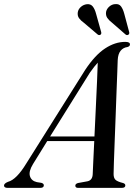

<svg xmlns="http://www.w3.org/2000/svg" viewBox="-60 -913 680 933"><path d="M100.5 -116Q78.5 -80 85.5 -57Q92.5 -34 119 -28L141 -24.5Q153 -21 153 -12.5Q153 0 135 0H-22.5Q-40.5 0 -40.5 -11.5Q-40.5 -21.5 -21 -29.5Q20 -40 68 -119L355 -575Q402 -645.5 450.5 -677.5Q499 -709.5 548.5 -709.5Q572 -709.5 571.5 -697Q571.5 -688 559.5 -684.5Q539 -682 526.2 -666.5Q513.5 -651 512 -621Q511.5 -606 510 -564.2Q508.5 -522.5 506.2 -465Q504 -407.5 501.8 -344.8Q499.5 -282 497.2 -224.2Q495 -166.5 493.5 -124.5Q492 -82.5 492 -67.5Q492 -48.5 501 -39.5Q510 -30.5 538.5 -23.5Q549 -20 549 -12Q549 0 531.5 0H319.5Q306 0 306 -11Q306 -19.5 318.5 -23.5L365 -32Q389 -37 390.5 -66Q391 -83 393.2 -126.8Q395.5 -170.5 398 -227.5H169.5ZM376.5 -559.5 183.5 -250H399Q402 -316 405.5 -386.5Q409 -457 411.5 -516.5Q414 -576 415 -608.5Q408 -601 398.5 -589.2Q389 -577.5 376.5 -559.5ZM544 -845.5 567.5 -758Q570 -748.5 564 -744.5Q557 -740 550 -745.5L484 -803Q469.5 -814 461.2 -826.2Q453 -838.5 455.5 -855.5Q458.5 -870 471 -881Q483.5 -892 499.5 -893Q518.5 -895 528.2 -881.8Q538 -868.5 544 -845.5ZM407 -845.5 431.5 -758Q434 -748.5 428.5 -744.5Q421.5 -740 414.5 -745.5L348 -802Q333 -812.5 324.2 -824.5Q315.5 -836.5 318 -853.5Q320.5 -868.5 333 -879.5Q345.5 -890.5 362 -892.5Q380.5 -894.5 390.8 -881.5Q401 -868.5 407 -845.5Z"/></svg>

Font: Fraunces 72pt
Style: Italic
Weight: 400
Italic angle: -16°
Version: Version 1.000;[b76b70a41]